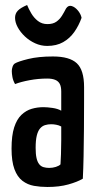

<svg xmlns="http://www.w3.org/2000/svg" viewBox="-20 -735 389 765"><path d="M169 10Q141 10 115.5 5.5Q90 1 69.5 -14.5Q49 -30 37.5 -61Q26 -92 26 -143Q26 -195 36.5 -227.5Q47 -260 65.5 -277.5Q84 -295 106.5 -301.5Q129 -308 153 -308Q168 -308 189 -305Q210 -302 224 -294Q224 -294 224 -307Q224 -320 224 -338Q224 -356 224 -370Q224 -390 218 -401Q212 -412 199.5 -417Q187 -422 168 -422Q133 -422 98 -415.5Q63 -409 40 -400Q32 -414 29.5 -428Q27 -442 27 -452Q27 -460 30 -469Q33 -478 39 -482Q52 -490 92.5 -500Q133 -510 191 -510Q257 -510 286 -483Q315 -456 315 -388V-337Q315 -280 314.5 -221.5Q314 -163 313 -112Q312 -61 310 -23Q288 -10 252 0Q216 10 169 10ZM176 -66Q190 -66 202.5 -70Q215 -74 221 -80Q222 -95 223 -121Q224 -147 224 -176.5Q224 -206 224 -231Q215 -236 204 -238Q193 -240 184 -240Q171 -240 159.5 -236.5Q148 -233 139.5 -223Q131 -213 126.5 -194.5Q122 -176 122 -146Q122 -121 125.5 -105.5Q129 -90 136 -81Q143 -72 153.5 -69Q164 -66 176 -66ZM168 -552Q143 -552 120 -562.5Q97 -573 79 -590Q61 -607 50.5 -626.5Q40 -646 40 -664Q40 -681 51 -692.5Q62 -704 88 -715Q94 -700 104.5 -682Q115 -664 131 -651.5Q147 -639 169 -639Q191 -639 204.5 -648.5Q218 -658 227 -672.5Q236 -687 243 -701Q252 -715 265.5 -711Q279 -707 290.5 -693Q302 -679 305 -664Q294 -633 276 -607.5Q258 -582 231.5 -567Q205 -552 168 -552Z"/></svg>

Font: Yanone Kaffeesatz Medium
Style: Regular
Weight: 500
Designer: Yanone (Cyrillic: Daniel Pouzeot, Huerta Tipografica, and Cyreal)
Foundry: Yanone
Version: Version 2.003